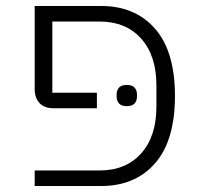

<svg xmlns="http://www.w3.org/2000/svg" viewBox="-20 -622 662 642"><path d="M404 -267Q386 -267 378 -276Q370 -285 370 -299V-306Q370 -320 378 -329Q386 -338 404 -338Q422 -338 430 -329Q438 -320 438 -306V-299Q438 -285 430 -276Q422 -267 404 -267ZM96 -52H313Q401 -52 452 -109Q503 -166 503 -266V-336Q503 -436 452 -493Q401 -550 313 -550H155V-312H304V-260H160Q128 -260 112 -277.5Q96 -295 96 -324V-602H318Q432 -602 498.5 -526Q565 -450 565 -301Q565 -152 498.5 -76Q432 0 318 0H96Z"/></svg>

Font: IBM Plex Sans Hebrew Light
Style: Regular
Weight: 300
Designer: Mike Abbink, Paul van der Laan, Pieter van Rosmalen, Yanek Iontef
Foundry: Bold Monday
Version: Version 1.2